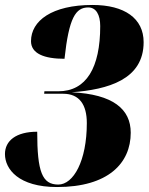

<svg xmlns="http://www.w3.org/2000/svg" viewBox="-22 -744 599 774"><path d="M208 10C414 10 505 -86 505 -209C505 -304 434 -364 267 -372C413 -383 557 -423 557 -574C557 -670 480 -724 351 -724C187 -724 103 -660 103 -578C103 -528 156 -507 238 -507C256 -673 283 -714 334 -714C365 -714 382 -685 382 -639C382 -471 326 -376 213 -376H157L156 -366H233C298 -366 328 -322 328 -248C328 -95 274 0 213 0C148 0 128 -51 128 -213C42 -213 -2 -176 -2 -123C-2 -62 53 10 208 10Z"/></svg>

Font: Noto Serif Display SemiCondensed Black
Style: Italic
Weight: 900
Width: 4
Italic angle: -12°
Designer: Monotype Design Team
Foundry: Monotype Imaging Inc.
Version: Version 2.009